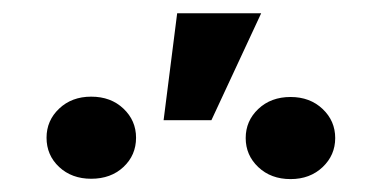

<svg xmlns="http://www.w3.org/2000/svg" viewBox="-20 -875 588 290"><path d="M227.1 -693.4 247.6 -855H374.5L299.3 -693.4ZM50.3 -667Q50.3 -692.9 69.3 -710.9Q88.4 -729 117.7 -729Q147.5 -729 166.5 -710.9Q185.5 -692.9 185.5 -667Q185.5 -640.6 166.5 -622.8Q147.5 -605 117.7 -605Q88.4 -605 69.3 -622.8Q50.3 -640.6 50.3 -667ZM351.1 -666.5Q351.1 -692.4 370.1 -710.4Q389.2 -728.5 418.9 -728.5Q448.2 -728.5 467.3 -710.4Q486.3 -692.4 486.3 -666.5Q486.3 -640.6 467.3 -622.6Q448.2 -604.5 418.9 -604.5Q389.2 -604.5 370.1 -622.6Q351.1 -640.6 351.1 -666.5Z"/></svg>

Font: RobotoDEMO
Style: Regular
Weight: 400
Designer: Christian Robertson
Foundry: Google
Version: Version 2.136